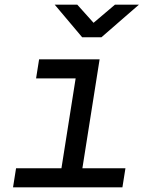

<svg xmlns="http://www.w3.org/2000/svg" viewBox="-20 -805 640 825"><path d="M36 0 49 -82H244L305 -468H135L148 -550H408L334 -82H519L506 0ZM333 -645 215 -785H312L382 -707L474 -785H577L416 -645Z"/></svg>

Font: NKDuy Mono
Style: Italic
Weight: 400
Italic angle: -9°
Monospace: yes
Designer: NKDuy
Foundry: NKDuy
Version: Version 2.251; ttfautohint (v1.8.4.7-5d5b)